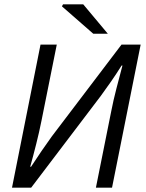

<svg xmlns="http://www.w3.org/2000/svg" viewBox="-20 -861 670 881"><path d="M35.1 0 165.9 -656.3H240.5L170.4 -307.3Q160.2 -255.8 146.3 -200.8Q132.5 -145.8 118.6 -96H122.6Q148.2 -135.3 170.8 -168.3Q193.3 -201.2 217.7 -235L537.5 -656.3H625.4L494.1 0H420.1L490.1 -349Q500.3 -401.6 514.3 -455.2Q528.2 -508.8 541.9 -560.3H537.9Q512.9 -520.4 490.4 -488.1Q467.8 -455.8 442.8 -421.3L123.1 0ZM407.9 -706.3 264.2 -831.9 269.2 -841H362L474.7 -706.3Z"/></svg>

Font: Source Sans 3
Style: Italic
Weight: 200
Italic angle: -11°
Designer: Paul D. Hunt
Foundry: Adobe
Version: Version 3.046;hotconv 1.0.118;makeotfexe 2.5.65603